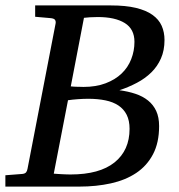

<svg xmlns="http://www.w3.org/2000/svg" viewBox="-35 -691 662 711"><path d="M574.2 -543Q574.2 -504.4 561 -474.6Q547.9 -444.8 525.1 -422.6Q502.4 -400.4 471.9 -384.3Q441.4 -368.2 407.2 -356.9Q439.9 -352.5 466.8 -343.5Q493.7 -334.5 513.2 -318.8Q532.7 -303.2 543.5 -280Q554.2 -256.8 554.2 -224.1Q554.2 -162.6 531.7 -119.9Q509.3 -77.1 469.5 -50.5Q429.7 -23.9 375.7 -12Q321.8 0 258.8 0H-15.1V-42L47.9 -46.9Q57.1 -47.9 61.3 -52.5Q65.4 -57.1 66.9 -65.9L170.9 -604Q172.4 -612.3 168.5 -617.7Q164.6 -623 150.9 -624L95.2 -628.9V-670.9H376Q430.2 -670.9 468 -661.9Q505.9 -652.8 529.5 -636Q553.2 -619.1 563.7 -595.5Q574.2 -571.8 574.2 -543ZM444.8 -213.9Q444.8 -244.6 434.1 -265.9Q423.3 -287.1 403.6 -300.3Q383.8 -313.5 355.5 -319.3Q327.1 -325.2 292 -325.2Q273.4 -325.2 253.4 -323.7Q233.4 -322.3 216.8 -319.8L164.1 -47.9Q169.9 -47.4 178 -46.9Q186 -46.4 194.6 -45.9Q203.1 -45.4 211.4 -45.2Q219.7 -44.9 226.1 -44.9Q333.5 -44.9 389.2 -89.6Q444.8 -134.3 444.8 -213.9ZM462.9 -536.1Q462.9 -583.5 427 -605.7Q391.1 -627.9 327.1 -627.9Q311.5 -627.9 297.9 -627Q284.2 -626 275.9 -625L227.1 -371.1Q232.9 -370.6 239.3 -370.1L252.4 -369.6Q259.3 -369.6 264.9 -369.4Q270.5 -369.1 273.9 -369.1Q320.8 -369.1 356.2 -382.6Q391.6 -396 415.3 -418.7Q439 -441.4 450.9 -471.9Q462.9 -502.4 462.9 -536.1Z"/></svg>

Font: Charis SIL Cyr
Style: Italic
Weight: 400
Italic angle: -11°
Foundry: SIL International
Version: Version 5.000